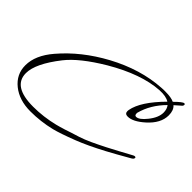

<svg xmlns="http://www.w3.org/2000/svg" viewBox="-148 -808 1129 1129"><g transform="rotate(45 416.0 -244.0)"><path d="M208 93Q115 93 55 45Q-5 -3 -5 -78Q-5 -161 68 -246Q171 -367 326 -451Q491 -540 654 -550Q663 -551 671.5 -551Q680 -551 687 -551Q736 -551 760 -539Q802 -581 814 -581Q821 -581 821 -574Q821 -565 811 -558L777 -528Q800 -508 800 -466Q800 -400 734 -341Q677 -290 634 -290Q610 -290 610 -312Q610 -318 611 -322Q626 -405 737 -517Q710 -535 656 -532Q514 -523 337 -419Q191 -332 128 -252Q30 -127 30 -48Q30 62 200 62Q285 62 370 41Q380 39 394 34.5Q408 30 426 25Q444 19 466.5 11.5Q489 4 516 -4Q550 -15 589 -33Q628 -51 673 -74Q709 -93 745 -112Q781 -131 817 -151Q824 -155 829 -155Q837 -155 837 -149Q837 -139 822 -131Q778 -106 744.5 -87Q711 -68 686 -55Q637 -29 594.5 -9Q552 11 516 25Q423 61 375 73Q293 93 208 93ZM670 -324Q695 -324 729 -367Q767 -414 767 -456Q767 -485 752 -504Q681 -433 658 -346Q658 -345 657.5 -343Q657 -341 658 -339Q658 -324 670 -324Z"/></g></svg>

Font: Whisper
Style: Regular
Weight: 400
Designer: Robert E. Leuschke
Foundry: Robert E. Leuschke
Version: Version 1.010; ttfautohint (v1.8.4.7-5d5b)